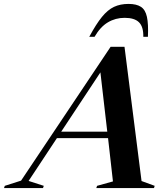

<svg xmlns="http://www.w3.org/2000/svg" viewBox="-104 -960 860 980"><path d="M618.5 -36 685.5 -11.5 682 0H387.5L391.5 -11.5L472.5 -34L447.5 -255H186.5L42 -36.5L119.5 -11.5L115.5 0H-83.5L-79.5 -11.5L3.5 -38L460.5 -721H531.5ZM208.5 -288H443.5L408.5 -590.5ZM532 -869Q485.5 -869 446.8 -846Q408 -823 378.5 -772H351.5Q386.5 -837 416.2 -873.5Q446 -910 478 -925Q510 -940 552 -940Q592.5 -940 615.2 -925.2Q638 -910.5 646 -873.8Q654 -837 651 -772H627.5Q628.5 -823.5 605.5 -846.2Q582.5 -869 532 -869Z"/></svg>

Font: Newsreader 72pt SemiBold
Style: Italic
Weight: 600
Italic angle: -17°
Designer: Hugues Gentile
Foundry: Production Type
Version: Version 1.003; ttfautohint (v1.8.3)